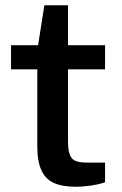

<svg xmlns="http://www.w3.org/2000/svg" viewBox="-20 -699 466 731"><path d="M269 12Q217 12 185 -2.5Q153 -17 137.5 -51Q122 -85 122 -142V-435H22V-527H125L149 -679H239V-527H380V-435H239V-156Q239 -118 251.5 -99Q264 -80 310 -80H380V-5Q367 0 346.5 4Q326 8 305.5 10Q285 12 269 12Z"/></svg>

Font: Archivo Expanded Medium
Style: Regular
Weight: 500
Width: 7
Designer: Hector Gatti
Foundry: Omnibus-Type
Version: Version 2.001